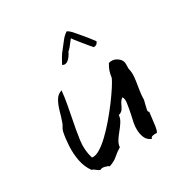

<svg xmlns="http://www.w3.org/2000/svg" viewBox="-169 -872 1007 1036"><g transform="rotate(-30 334.0 -354.5)"><path d="M574 -380Q579 -358 576.5 -331.5Q574 -305 569 -278Q566 -259 563.5 -240.5Q561 -222 561 -204Q561 -199 559 -192Q557 -185 555 -177Q551 -161 548 -146.5Q545 -132 553 -129Q551 -117 548.5 -92.5Q546 -68 542.5 -44.5Q539 -21 532 -10Q518 -11 506 -8.5Q494 -6 492 5Q467 -6 457.5 -27.5Q448 -49 447 -77Q446 -96 450.5 -120Q455 -144 461 -168Q468 -202 472 -230.5Q476 -259 466 -269Q452 -259 445 -243.5Q438 -228 429.5 -214.5Q421 -201 402 -196Q401 -177 389 -157.5Q377 -138 361 -119Q345 -100 333 -81Q321 -62 320 -43Q295 -28 275 -10Q255 8 222 19Q213 12 195.5 8Q178 4 168 11Q155 6 147 -2Q139 -10 126 -14Q101 -49 92.5 -93.5Q84 -138 86.5 -184.5Q89 -231 97 -269Q100 -282 107 -292Q114 -302 118 -315Q128 -343 136.5 -374.5Q145 -406 159.5 -432Q174 -458 201 -466Q197 -424 189.5 -384.5Q182 -345 175 -308Q161 -241 153 -182Q145 -123 162 -70Q182 -66 210 -82.5Q238 -99 270 -129.5Q302 -160 334 -197.5Q366 -235 394 -272.5Q422 -310 442 -341Q462 -372 469 -388Q473 -414 478 -429Q483 -444 496 -466Q522 -474 544.5 -460.5Q567 -447 572 -427Q573 -421 573 -416Q573 -411 573 -405Q573 -400 572.5 -393.5Q572 -387 574 -380ZM497 -601Q494 -593 488.5 -587.5Q483 -582 469 -580Q465 -584 452.5 -599Q440 -614 425 -632.5Q410 -651 398.5 -665.5Q387 -680 385 -684Q349 -636 338 -629Q334 -620 326 -607.5Q318 -595 308 -587Q301 -581 292 -579Q283 -577 272 -583Q292 -621 303 -636.5Q314 -652 325 -665Q336 -679 350.5 -697.5Q365 -716 384 -728Q398 -721 410 -707.5Q422 -694 432 -682Q451 -660 467.5 -639.5Q484 -619 497 -601Z"/></g></svg>

Font: Yuji Boku
Style: Regular
Weight: 400
Designer: Kataoka Yuji
Foundry: Kinuta Font Factory
Version: Version 3.002